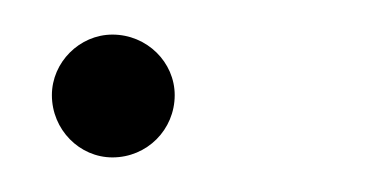

<svg xmlns="http://www.w3.org/2000/svg" viewBox="-20 -86 211 111"><path d="M81 -31C81 -50 65 -66 45 -66C26 -66 10 -50 10 -31C10 -11 26 5 45 5C65 5 81 -11 81 -31Z"/></svg>

Font: Parisienne
Style: Regular
Weight: 400
Designer: Astigmatic (AOETI)
Foundry: Astigmatic (AOETI)
Version: Version 1.000